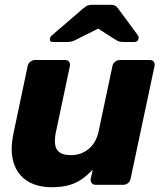

<svg xmlns="http://www.w3.org/2000/svg" viewBox="-20 -770 680 800"><path d="M194.5 10Q134.8 10 93.5 -16.1Q52.3 -42.1 36.6 -92.5Q21 -142.9 36.5 -215.9L95.3 -494.9Q97.3 -505.5 106.3 -512.8Q115.4 -520 126 -520H251.7Q262.4 -520 267.8 -512.8Q273.2 -505.5 271.2 -494.9L213.5 -222.1Q206.5 -189.9 209.7 -167.9Q212.9 -146 228.7 -134.8Q244.5 -123.6 275.1 -123.6Q318.2 -123.6 349.4 -149.4Q380.6 -175.2 390.8 -222.1L448.5 -494.9Q450.5 -505.5 459.6 -512.8Q468.6 -520 479.3 -520H604.4Q615 -520 620.4 -512.8Q625.9 -505.5 623.9 -494.9L524.1 -25.1Q522.1 -14.5 513.6 -7.2Q505 0 494.4 0H378.6Q368 0 362.1 -7.2Q356.1 -14.5 358.1 -25.1L366.3 -63.4Q344.5 -39.8 320.8 -23.3Q297 -6.9 267.2 1.6Q237.4 10 194.5 10ZM200 -595Q185.9 -595 187.8 -608.7Q189 -616.7 196.1 -622.5L324.4 -732.9Q336.8 -743.9 345.2 -746.9Q353.6 -750 363.1 -750H441.9Q451.7 -750 458.9 -746.9Q466 -743.9 473.4 -732.9L554.5 -622.9Q559.2 -617.1 557.2 -609.1Q554.6 -595 539.7 -595H496Q487.5 -595 480.1 -596.4Q472.6 -597.8 465.2 -602L389 -650.8L291.7 -602Q283 -597.8 275.2 -596.4Q267.5 -595 259 -595Z"/></svg>

Font: Rubik Light
Style: Italic
Weight: 300
Italic angle: -12°
Designer: Hubert and Fischer
Foundry: Hubert and Fischer
Version: Version 2.300;gftools[0.9.30]